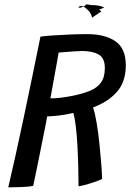

<svg xmlns="http://www.w3.org/2000/svg" viewBox="-20 -813 587 847"><path d="M16.5 13.5Q31.5 -50 49 -129.2Q66.5 -208.5 85.2 -296.8Q104 -385 122.5 -475.5Q141 -566 158.5 -651.5Q182.5 -654.5 218.5 -657Q254.5 -659.5 293.2 -661Q332 -662.5 364.5 -662.5Q443 -662.5 489 -631Q535 -599.5 535 -525Q535 -452.5 496.2 -408.2Q457.5 -364 390.5 -339Q399 -314.5 406.2 -271.5Q413.5 -228.5 418.5 -180.2Q423.5 -132 426.8 -89.5Q430 -47 430.5 -23.5Q413.5 -15.5 391.5 -8.2Q369.5 -1 351 3.8Q332.5 8.5 326.5 8.5Q326.5 -32 325.2 -78.8Q324 -125.5 321.5 -171.2Q319 -217 314.5 -254.8Q310 -292.5 303.5 -315Q272.5 -307 237.8 -303.2Q203 -299.5 188 -299.5Q187 -291 181.8 -264.8Q176.5 -238.5 169.2 -202Q162 -165.5 154 -126.2Q146 -87 138.8 -51.8Q131.5 -16.5 126.5 7Q107 11 74.8 12.2Q42.5 13.5 16.5 13.5ZM202.5 -379Q243 -379 298.5 -390Q343.5 -399 375.8 -412Q408 -425 425.2 -448.5Q442.5 -472 442.5 -512.5Q442.5 -557 415.2 -572.5Q388 -588 342.5 -588Q331.5 -588 309.2 -586.5Q287 -585 266 -583.2Q245 -581.5 238.5 -581Q237 -570 231.8 -541Q226.5 -512 220.2 -478Q214 -444 209 -416Q204 -388 202.5 -379ZM426.5 -762Q410.5 -751 399.2 -744Q388 -737 386 -735Q382 -755 367.5 -769Q353 -783 348 -783Q349.5 -784 351 -785.5H350.5L352 -786Q358.5 -791 359 -793Q368.5 -794.5 382 -790.5Q399.5 -791 415.5 -788Q431.5 -785 439.5 -779Q433 -776.5 427.5 -774.8Q422 -773 417.5 -771Q423 -766.5 426.5 -762ZM343 -782.5Q338.5 -779 332.5 -779Q326.5 -779 326.5 -780.5Q328.5 -788.5 350.5 -785.5Q346.5 -784.5 343 -782.5ZM346 -782Q346.5 -783.5 348 -783Q347.5 -782.5 346 -782Z"/></svg>

Font: Grandstander
Style: Italic
Weight: 400
Italic angle: -15°
Designer: Tyler Finck
Foundry: Etcetera Type Co
Version: Version 1.200; ttfautohint (v1.8.3)